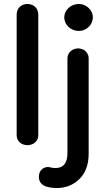

<svg xmlns="http://www.w3.org/2000/svg" viewBox="-20 -716 536 968"><path d="M118 16C146 16 173 -2 173 -34V-642C173 -678 146 -696 118 -696C91 -696 64 -678 64 -642V-34C64 -2 91 16 118 16ZM378 -560C415 -560 448 -590 448 -629C448 -665 415 -696 378 -696C337 -696 304 -665 304 -629C304 -590 337 -560 378 -560ZM267 232C311 232 349 217 380 187C411 157 427 114 427 59V-422C427 -453 401 -472 373 -472C349 -472 320 -454 320 -422V56C320 109 297 131 261 131C252 131 245 131 234 128C230 127 226 126 222 126C205 126 176 137 176 176C176 199 188 215 211 224C227 229 246 232 267 232Z"/></svg>

Font: Dongle
Style: Regular
Weight: 400
Designer: Yanghee Ryu
Foundry: Yanghee Ryu
Version: Version 2.000